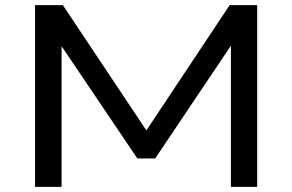

<svg xmlns="http://www.w3.org/2000/svg" viewBox="-20 -725 1134 745"><path d="M116 0V-705H224L560 -201H536L871 -705H978V0H876V-567H889L582 -110H513L204 -568H219V0Z"/></svg>

Font: Nunito Sans 10pt Expanded Medium
Style: Regular
Weight: 500
Width: 7
Designer: Vernon Adams
Foundry: Vernon Adams
Version: Version 3.101;gftools[0.9.27]